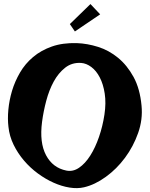

<svg xmlns="http://www.w3.org/2000/svg" viewBox="-20 -953 753 965"><path d="M366.2 -736.3Q418.9 -734.4 473.1 -717.3Q527.3 -700.2 573.2 -662.6Q619.1 -625 651.4 -565.9Q683.6 -506.8 691.4 -421.9Q698.2 -352.5 674.3 -284.7Q650.4 -216.8 608.4 -160.2Q566.4 -103.5 511.7 -64Q457 -24.4 402.3 -11.7Q369.1 -3.9 329.6 -10.3Q290 -16.6 249.5 -34.7Q209 -52.7 170.4 -81.1Q131.8 -109.4 100.6 -146Q69.3 -182.6 48.3 -225.6Q27.3 -268.6 22.5 -315.4Q17.6 -354.5 22 -401.9Q26.4 -449.2 40.5 -496.6Q54.7 -543.9 80.6 -588.4Q106.4 -632.8 146.5 -666.5Q186.5 -700.2 240.7 -719.2Q294.9 -738.3 366.2 -736.3ZM191.4 -340.8Q177.7 -236.3 211.4 -172.9Q245.1 -109.4 313.5 -95.7Q346.7 -88.9 377.4 -109.9Q408.2 -130.9 433.6 -170.9Q459 -210.9 477.5 -264.6Q496.1 -318.4 504.9 -377Q513.7 -435.5 506.3 -482.9Q499 -530.3 481.4 -564Q463.9 -597.7 439 -616.2Q414.1 -634.8 387.7 -636.7Q341.8 -639.6 307.6 -612.8Q273.4 -585.9 250 -543Q226.6 -500 212.4 -446.3Q198.2 -392.6 191.4 -340.8ZM331.1 -832 434.6 -932.6 483.4 -880.9 356.4 -794.9Z"/></svg>

Font: Irish Growler
Style: Regular
Weight: 400
Designer: Squid
Foundry: Font Diner, Inc DBA Sideshow
Version: Version 1.000